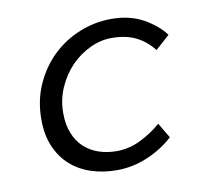

<svg xmlns="http://www.w3.org/2000/svg" viewBox="-63 -569 726 653"><g transform="rotate(-10 300.0 -243.0)"><path d="M291 12Q243 12 202 -1.5Q161 -15 131 -42Q101 -69 84 -109Q67 -149 67 -202Q67 -268 91.5 -322.5Q116 -377 156.5 -416Q197 -455 250 -476.5Q303 -498 360 -498Q424 -498 470.5 -472Q517 -446 543 -411L494 -367Q467 -401 432.5 -417.5Q398 -434 350 -434Q312 -434 275 -416.5Q238 -399 209 -369Q180 -339 162 -298Q144 -257 144 -211Q144 -171 156 -141Q168 -111 189 -91.5Q210 -72 238.5 -62Q267 -52 301 -52Q344 -52 383 -71Q422 -90 456 -119L487 -67Q449 -32 397.5 -10Q346 12 291 12Z"/></g></svg>

Font: Source Code Pro
Style: Italic
Weight: 400
Italic angle: -11°
Monospace: yes
Designer: Paul D. Hunt, Teo Tuominen
Foundry: Adobe Systems Incorporated
Version: Version 1.050;PS 1.000;hotconv 16.6.51;makeotf.lib2.5.65220